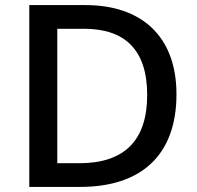

<svg xmlns="http://www.w3.org/2000/svg" viewBox="-20 -734 773 754"><path d="M673 -364C673 -593 534 -714 316 -714H95V0H295C533 0 673 -123 673 -364ZM558 -361C558 -183 469 -93 291 -93H205V-621H310C469 -621 558 -540 558 -361Z"/></svg>

Font: Noto Sans Balinese Medium
Style: Regular
Weight: 500
Designer: Aditya Bayu, David Williams
Foundry: David Williams
Version: Version 2.005